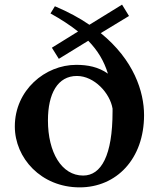

<svg xmlns="http://www.w3.org/2000/svg" viewBox="-20 -798 686 829"><path d="M234 -544 361 -622C402 -580 429 -535 446 -480C405 -509 359 -518 309 -518C175 -518 44 -409 44 -252C44 -116 157 11 324 11C483 11 602 -112 602 -301C602 -402 558 -539 415 -655L537 -729L507 -778L366 -691C324 -720 274 -747 217 -771L198 -740C245 -714 284 -688 317 -662L204 -592ZM187 -278C187 -394 229 -470 312 -470C387 -470 455 -396 466 -329V-317C466 -126 417 -40 339 -40C246 -40 187 -140 187 -278Z"/></svg>

Font: Ortica Linear
Style: Bold
Weight: 700
Designer: Benedetta Bovani
Foundry: Collletttivo
Version: Version 2.000;Glyphs 3.1.2 (3151)